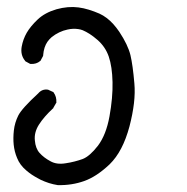

<svg xmlns="http://www.w3.org/2000/svg" viewBox="-20 -245 540 554"><path d="M146.5 289.1Q140.1 288.1 133.8 286.6Q127.4 285.2 121.3 283.2Q115.2 281.2 109.1 278.8Q103 276.4 97.7 273.9Q92.8 271.5 88.6 269Q84.5 266.6 80.1 264.2Q75.7 261.7 71.8 259Q67.9 256.3 64 253.4Q60.1 250.5 56.2 247.1Q37.1 231 29.3 210.9Q25.4 201.7 22.9 191.9Q20.5 182.1 19.5 172.4Q17.6 153.3 20 131.3Q22.5 108.9 32.7 88.4Q43 67.9 90.3 24.4Q101.6 11.2 118.2 13.7H118.7L119.6 14.2L132.3 20L133.8 20.5L134.8 22Q143.6 34.2 142.6 50.3V51.8L141.6 52.7L133.8 66.4V67.4L132.8 67.9Q106.9 91.8 92.3 114.7Q78.1 137.2 80.6 160.2Q81.5 171.9 85 180.9Q88.4 189.9 94.2 196.3Q106.4 210 125.5 220.2Q143.6 230.5 169.4 226.1Q183.1 224.1 195.3 220.9Q207.5 217.8 218.3 213.9Q238.8 206.1 262.7 175.3Q274.4 159.7 282.7 138.7Q291 117.7 295.9 90.8Q305.7 36.6 304.7 -8.3Q303.7 -52.7 293.9 -81.5Q284.2 -109.9 261.2 -129.9Q249.5 -140.1 238.8 -147Q228 -153.8 218.8 -157.7Q212.4 -160.2 205.6 -161.1Q198.7 -162.1 190.9 -161.9Q183.1 -161.6 174.8 -159.7Q162.6 -157.2 150.9 -151.6Q139.2 -146 128.9 -137.7Q122.1 -131.8 116.9 -124.5Q111.8 -117.2 108.6 -107.4Q105.5 -97.7 104.5 -85.4V-84L104 -83L97.2 -70.3L96.7 -69.3L95.7 -68.8Q85 -59.6 68.8 -60.5H67.9L66.4 -61L53.7 -67.9L52.7 -68.8L52.2 -69.8Q38.6 -86.4 42.5 -109.9Q46.4 -131.8 57.1 -150.4Q62.5 -159.7 70.3 -169.2Q78.1 -178.7 88.4 -188.5Q109.4 -208.5 143.1 -218.3Q176.3 -227.5 206.5 -223.6Q221.2 -221.7 236.3 -217Q251.5 -212.4 267.1 -205.6Q277.8 -200.7 287.8 -193.1Q297.9 -185.5 306.9 -175.5Q315.9 -165.5 324.2 -153.3Q349.1 -115.7 356.4 -85.9Q363.3 -56.6 367.7 -4.4Q370.1 22 366.5 53.2Q362.8 84.5 353.5 120.1Q343.8 156.2 329.6 183.3Q315.4 210.4 296.4 229Q258.8 264.6 223.1 277.3Q205.1 283.7 186.3 286.6Q167.5 289.6 147.5 289.1H147Z"/></svg>

Font: NaikaiFont
Style: SemiBold
Weight: 600
Version: Version 1.89